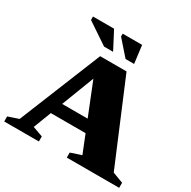

<svg xmlns="http://www.w3.org/2000/svg" viewBox="-198 -1069 1247 1254"><g transform="rotate(30 425.5 -442.0)"><path d="M187 -199.5V-288.5H542.5V-199.5ZM779 -68.5 859.5 -38V0H464.5V-38L545 -64.5L349.5 -552.5H364.5L177.5 -65.5L254 -38V0H-7.5V-38L71.5 -64.5L322 -682.5H521ZM381 -749.5H313L152 -857.5V-883.5H311ZM539.5 -749.5H475L376 -862V-883.5H522.5Z"/></g></svg>

Font: Newsreader ExtraBold
Style: Regular
Weight: 800
Designer: Hugues Gentile
Foundry: Production Type
Version: Version 1.003